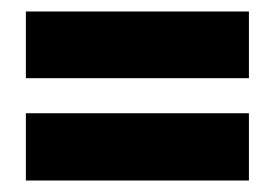

<svg xmlns="http://www.w3.org/2000/svg" viewBox="-20 -468 478 334"><path d="M25 -448H413V-332H25ZM25 -271H413V-154H25Z"/></svg>

Font: Pridi
Style: Bold
Weight: 700
Designer: Katatrad Team
Foundry: CadsonDemak
Version: Version 1.001